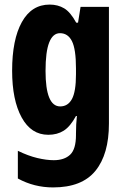

<svg xmlns="http://www.w3.org/2000/svg" viewBox="-20 -579 551 839"><path d="M197 -559Q233 -559 260.5 -542.5Q288 -526 313 -480H321L332 -549H456V-39Q456 95 397 167.5Q338 240 212 240Q129 240 58 201V80Q103 102 143 111.5Q183 121 215 121Q261 121 286.5 97Q312 73 312 11V5Q312 -36 316 -72H312Q287 -26 258.5 -8Q230 10 191 10Q116 10 74.5 -66Q33 -142 33 -270Q33 -406 75.5 -482.5Q118 -559 197 -559ZM242 -434Q211 -434 195 -393.5Q179 -353 179 -269Q179 -114 243 -114Q277 -114 294.5 -146.5Q312 -179 312 -254V-280Q312 -364 294.5 -399Q277 -434 242 -434Z"/></svg>

Font: Noto Sans Sinhala ExtraCondensed ExtraBold
Style: Regular
Weight: 800
Width: 2
Designer: Jelle Bosma - Monotype Design Team
Foundry: Monotype Imaging Inc.
Version: Version 2.006; ttfautohint (v1.8.4.7-5d5b)